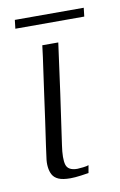

<svg xmlns="http://www.w3.org/2000/svg" viewBox="-64 -526 356 568"><g transform="rotate(-10 114.0 -242.0)"><path d="M136 -399Q126 -323 115.5 -248.5Q105 -174 94 -98Q88 -58 93.5 -39.5Q99 -21 127 -21Q132 -21 144.5 -22.5Q157 -24 161 -26L157 -3Q152 -2 133.5 0.5Q115 3 102 3Q79 3 66.5 -2.5Q54 -8 48.5 -18Q43 -28 41.5 -41.5Q40 -55 42.5 -70.5Q45 -86 47 -104Q52 -139 57.5 -177Q63 -215 68 -253Q73 -291 78.5 -328Q84 -365 88 -399Q100 -399 112.5 -399Q125 -399 136 -399ZM18 -461 21 -487H228L225 -461Z"/></g></svg>

Font: Genos Light
Style: Italic
Weight: 300
Italic angle: -8°
Designer: Robert E. Leuschke
Foundry: Robert E. Leuschke
Version: Version 1.010